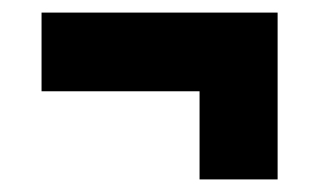

<svg xmlns="http://www.w3.org/2000/svg" viewBox="-20 -460 507 305"><path d="M46 -315V-440H421V-175H297V-315Z"/></svg>

Font: Georama SemiCondensed
Style: Bold
Weight: 700
Width: 4
Designer: Jean-Baptiste Levee
Foundry: Production Type
Version: Version 1.000